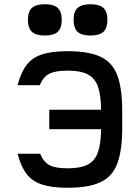

<svg xmlns="http://www.w3.org/2000/svg" viewBox="-20 -874 640 908"><path d="M300 14Q226 14 179.5 -1Q133 -16 106 -51Q79 -86 63 -147H170Q186 -108 214 -93Q242 -78 300 -78Q360 -78 394.5 -95.5Q429 -113 443.5 -155Q458 -197 458 -269V-349Q458 -422 443.5 -463.5Q429 -505 394.5 -522.5Q360 -540 300 -540Q241 -540 212.5 -525Q184 -510 168 -471H63Q79 -532 106 -567Q133 -602 179.5 -617Q226 -632 300 -632Q398 -632 454.5 -606Q511 -580 534.5 -518.5Q558 -457 558 -349V-269Q558 -162 534.5 -100Q511 -38 454.5 -12Q398 14 300 14ZM213 -263V-355H533V-263ZM408 -706Q366 -706 347 -723.5Q328 -741 328 -781Q328 -819 347 -836.5Q366 -854 408 -854Q450 -854 469 -836.5Q488 -819 488 -781Q488 -741 469 -723.5Q450 -706 408 -706ZM192 -706Q150 -706 131 -723.5Q112 -741 112 -781Q112 -819 131 -836.5Q150 -854 192 -854Q234 -854 253 -836.5Q272 -819 272 -781Q272 -741 253 -723.5Q234 -706 192 -706Z"/></svg>

Font: Victor Mono
Style: Bold
Weight: 700
Monospace: yes
Designer: Rune Bjørnerås
Version: Version 1.561;gftools[0.9.30]